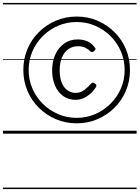

<svg xmlns="http://www.w3.org/2000/svg" viewBox="-20 -905 945 1300"><path d="M499 -70Q424 -70 358.5 -98Q293 -126 243 -175.5Q193 -225 165.5 -290.5Q138 -356 138 -431Q138 -507 165.5 -572.5Q193 -638 243 -687.5Q293 -737 358.5 -765Q424 -793 499 -793Q575 -793 640 -765Q705 -737 755 -687.5Q805 -638 832.5 -572.5Q860 -507 860 -431Q860 -356 832.5 -290.5Q805 -225 755 -175.5Q705 -126 640 -98Q575 -70 499 -70ZM499 -107Q566 -107 624.5 -132.5Q683 -158 728 -202.5Q773 -247 798.5 -305.5Q824 -364 824 -431Q824 -498 798.5 -557Q773 -616 728.5 -660.5Q684 -705 625 -730.5Q566 -756 499 -756Q432 -756 373 -730.5Q314 -705 269.5 -660.5Q225 -616 199.5 -557Q174 -498 174 -431Q174 -364 199.5 -305.5Q225 -247 269.5 -202.5Q314 -158 373 -132.5Q432 -107 499 -107ZM492 -229Q444 -229 408 -254.5Q372 -280 352.5 -325.5Q333 -371 333 -429Q333 -487 354 -534.5Q375 -582 414 -610Q453 -638 507 -638Q538 -638 568 -627Q598 -616 623 -582Q629 -576 626 -570.5Q623 -565 618 -560Q613 -554 605.5 -553Q598 -552 593 -556Q578 -572 557 -582Q536 -592 508 -592Q471 -592 443 -572.5Q415 -553 399.5 -516Q384 -479 384 -429Q384 -378 398.5 -344Q413 -310 437.5 -293Q462 -276 492 -276Q527 -276 554 -298Q581 -320 598 -340Q603 -346 609 -345.5Q615 -345 623 -339Q630 -335 632 -329.5Q634 -324 631 -318Q615 -291 592.5 -271Q570 -251 544 -240Q518 -229 492 -229ZM0 365H905V375H0ZM0 -20H905V0H0ZM0 -505H905V-500H0ZM0 -885H905V-875H0Z"/></svg>

Font: Playwrite IS Guides
Style: Regular
Weight: 400
Designer: Veronika Burian, José Scaglione
Foundry: TypeTogether
Version: Version 1.003